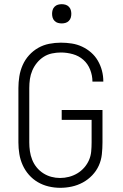

<svg xmlns="http://www.w3.org/2000/svg" viewBox="-20 -886 590 918"><path d="M268 12Q240 12 212.5 5.5Q185 -1 161 -15Q137 -29 118.5 -50Q100 -71 88.5 -96.5Q77 -122 72.5 -149.5Q68 -177 68 -205V-465Q68 -493 72.5 -521Q77 -549 88.5 -575Q100 -601 119 -622Q138 -643 162.5 -657Q187 -671 215 -676.5Q243 -682 271 -682Q297 -682 323 -678Q349 -674 372.5 -663Q396 -652 415.5 -635Q435 -618 448 -595.5Q461 -573 467.5 -548Q474 -523 474 -497V-496H422Q422 -525 411 -553Q400 -581 378.5 -600Q357 -619 328.5 -627Q300 -635 271 -635Q250 -635 228.5 -630.5Q207 -626 189 -614.5Q171 -603 157 -586Q143 -569 134.5 -549Q126 -529 123 -508Q120 -487 120 -465V-205Q120 -184 123 -163Q126 -142 134 -122Q142 -102 155.5 -85.5Q169 -69 187 -57.5Q205 -46 225.5 -40.5Q246 -35 267 -35Q289 -35 310 -40.5Q331 -46 349.5 -57Q368 -68 382.5 -84.5Q397 -101 405.5 -120.5Q414 -140 416 -161.5Q418 -183 418 -205V-313H275V-360H470V-205Q470 -177 467 -148.5Q464 -120 452.5 -94.5Q441 -69 421 -48Q401 -27 376 -13.5Q351 0 323.5 6Q296 12 268 12ZM275 -774Q266 -774 257 -776.5Q248 -779 241 -786Q234 -793 231.5 -802Q229 -811 229 -820Q229 -829 231.5 -838Q234 -847 241 -854Q248 -861 257 -863.5Q266 -866 275 -866Q284 -866 293 -863.5Q302 -861 309 -854Q316 -847 318.5 -838Q321 -829 321 -820Q321 -811 318.5 -802Q316 -793 309 -786Q302 -779 293 -776.5Q284 -774 275 -774Z"/></svg>

Font: Lode Dark Term
Style: Regular
Weight: 400
Monospace: yes
Designer: Belleve Invis
Foundry: Belleve Invis
Version: Version 29.2.0